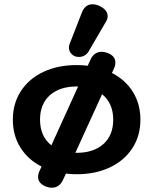

<svg xmlns="http://www.w3.org/2000/svg" viewBox="-20 -804 716 897"><path d="M636 -245Q636 -169 598 -111Q560 -53 492.5 -21.5Q425 10 338 10Q312 10 288 7L275 35Q258 73 222 73Q208 73 193 67Q158 52 158 23Q158 8 165 -6L174 -26Q111 -58 75.5 -114.5Q40 -171 40 -245Q40 -321 78 -379Q116 -437 183.5 -468.5Q251 -500 338 -500Q364 -500 390 -497L402 -524Q419 -562 455 -562Q469 -562 484 -556Q519 -542 519 -512Q519 -497 512 -483L503 -463Q566 -431 601 -374.5Q636 -318 636 -245ZM220 -125 345 -400H338Q259 -400 213 -359Q167 -318 167 -245Q167 -167 220 -125ZM509 -245Q509 -321 457 -364L332 -90H338Q417 -90 463 -131Q509 -172 509 -245ZM302 -582Q302 -591 305 -598L362 -744Q377 -784 412 -784Q429 -784 445 -776Q483 -758 483 -728Q483 -715 474 -701L393 -562Q386 -551 374.5 -544.5Q363 -538 349 -538Q335 -538 326 -543Q315 -549 308.5 -559.5Q302 -570 302 -582Z"/></svg>

Font: Kodchasan
Style: Bold
Weight: 700
Designer: Katatrad Aksorn Co.,Ltd.
Foundry: Cadson Demak Co.,Ltd.
Version: Version 1.000; ttfautohint (v1.6)